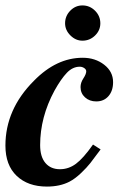

<svg xmlns="http://www.w3.org/2000/svg" viewBox="-25 -675 489 708"><path d="M318 -142 346 -124Q321 -90 308 -73.5Q295 -57 273.5 -36.5Q252 -16 231 -5Q196 13 148 13Q78 13 36.5 -26.5Q-5 -66 -5 -138Q-5 -272 100 -377Q183 -462 280 -462Q326 -462 359 -436.5Q392 -411 392 -372Q392 -340 375 -320.5Q358 -301 330 -301Q305 -301 288.5 -316Q272 -331 272 -354Q272 -370 282.5 -386Q293 -402 293 -412Q293 -419 285.5 -424Q278 -429 269 -429Q243 -429 221.5 -406.5Q200 -384 176 -341Q123 -243 123 -140Q123 -97 142.5 -74Q162 -51 196 -51Q228 -51 255 -71Q282 -91 318 -142ZM279 -655Q306 -655 325.5 -635.5Q345 -616 345 -589Q345 -563 325.5 -544Q306 -525 279 -525Q254 -525 234.5 -544.5Q215 -564 215 -589Q215 -616 234 -635.5Q253 -655 279 -655Z"/></svg>

Font: STIX MathJax Latin
Style: Bold Italic
Weight: 700
Italic angle: -16.33°
Designer: MicroPress Inc., with final additions and corrections provided by Coen Hoffman, Elsevier (retired)
Version: Version 1.1.1